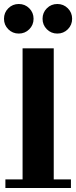

<svg xmlns="http://www.w3.org/2000/svg" viewBox="-27 -941 381 961"><path d="M328 -43V0H0V-43H86V-699H242V-43ZM207.5 -794.5Q186 -816 186 -847Q186 -878 207.5 -899.5Q229 -921 260 -921Q291 -921 312.5 -899.5Q334 -878 334 -847Q334 -816 312.5 -794.5Q291 -773 260 -773Q229 -773 207.5 -794.5ZM14.5 -794.5Q-7 -816 -7 -847Q-7 -878 14.5 -899.5Q36 -921 67 -921Q98 -921 119.5 -899.5Q141 -878 141 -847Q141 -816 119.5 -794.5Q98 -773 67 -773Q36 -773 14.5 -794.5Z"/></svg>

Font: Montserrat Subrayada
Style: Bold
Weight: 700
Version: Version 2.001